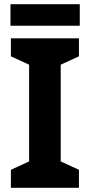

<svg xmlns="http://www.w3.org/2000/svg" viewBox="-20 -897 429 917"><path d="M32 -628V-714H357V-628L270 -588V-126L357 -86V0H32V-86L119 -126V-588ZM361 -877V-774H30V-877Z"/></svg>

Font: BC Sans
Style: Bold
Weight: 700
Designer: Monotype Design Team
Province of B.C.
Foundry: Monotype Imaging Inc.
Version: Version 2.000;GOOG;noto-source:20170915:90ef993387c0